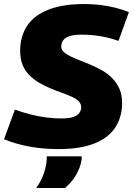

<svg xmlns="http://www.w3.org/2000/svg" viewBox="-45 -730 665 953"><path d="M595 -670 543 -527Q502 -542 455.5 -550Q409 -558 359 -558Q324 -558 301.5 -551Q279 -544 269 -530.5Q259 -517 259 -499Q259 -483 272 -471.5Q285 -460 306.5 -449.5Q328 -439 354.5 -429Q381 -419 409.5 -406.5Q438 -394 465 -378.5Q492 -363 513.5 -340.5Q535 -318 548 -288.5Q561 -259 561 -219Q561 -150 528 -98.5Q495 -47 425 -18.5Q355 10 245 10Q166 10 98 -3Q30 -16 -25 -39L29 -186Q70 -171 108.5 -161.5Q147 -152 185 -147Q223 -142 260 -142Q296 -142 317.5 -149Q339 -156 348.5 -169Q358 -182 358 -198Q358 -215 345.5 -227.5Q333 -240 311 -250Q289 -260 262 -269.5Q235 -279 206.5 -291Q178 -303 151 -318.5Q124 -334 102 -355.5Q80 -377 67.5 -407Q55 -437 55 -477Q55 -549 89 -601Q123 -653 194 -681.5Q265 -710 374 -710Q415 -710 452.5 -705.5Q490 -701 526 -692Q562 -683 595 -670ZM187 46H360Q361 50 360.5 54Q360 58 360 62Q356 90 344 116Q332 142 315.5 163.5Q299 185 278 203H135Q157 172 169.5 139Q182 106 186 73Q187 66 187 59Q187 52 187 46Z"/></svg>

Font: Georama ExtraCondensed Thin ExtraBold
Style: Italic
Weight: 800
Italic angle: -9°
Version: Version 1.001